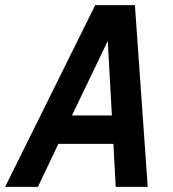

<svg xmlns="http://www.w3.org/2000/svg" viewBox="-55 -730 675 750"><path d="M-35 0 317 -710H472L522 0H397L388 -168H173L93 0ZM366 -570 226 -279H382Z"/></svg>

Font: Geist Mono SemiBold
Style: Italic
Weight: 600
Italic angle: -12°
Monospace: yes
Designer: Basement.studio, Andrés Briganti, Mateo Zaragoza
Foundry: Basement.studio, Vercel, Andrés Briganti, Guido Ferreyra, Mateo Zaragoza
Version: Version 1.500; ttfautohint (v1.8.4.7-5d5b)